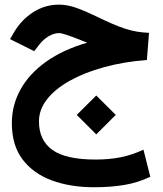

<svg xmlns="http://www.w3.org/2000/svg" viewBox="-20 -472 698 823"><path d="M353.7 -289.1Q249.8 -258.9 177.6 -207.5Q105.5 -156.1 68.1 -88.8Q30.8 -21.6 30.8 56.2Q30.8 150.8 76.8 211.5Q122.8 272.2 202.4 301.4Q282.1 330.6 382.8 330.6Q454.7 330.6 512.8 320.8Q571 311.1 624.2 285.6L594.9 169.6Q545.4 192.7 496.2 202.3Q447.1 211.9 389.6 211.9Q262.1 211.9 204.5 170.6Q147 129.2 147 48.3Q147 -2.4 181.8 -46.7Q216.6 -91 279.5 -126.1Q342.4 -161.1 426.6 -184.2Q510.8 -207.2 609.7 -215L618.7 -331.2Q591.8 -332.4 567.9 -336.3Q544 -340.2 518.6 -348.3Q493.2 -356.3 462 -369.8Q430.9 -383.2 389 -403.5Q345.4 -424.8 306.8 -438.5Q268.3 -452.1 233.4 -452.1Q172.7 -452.1 122.3 -419.8Q71.9 -387.4 39.9 -333.3L23.2 -304.2L126.6 -252.6L148.8 -281.2Q165.1 -302.5 188 -316.3Q210.9 -330.1 232.9 -330.1Q243 -330.1 264.9 -322.8Q286.9 -315.4 321 -302.1Q328.8 -299.1 334.2 -296.8Q339.6 -294.5 344.2 -292.9Q348.7 -291.2 353.7 -289.1ZM309 20.5 392.6 104.1 476.2 20.5 392.6 -62.6Z"/></svg>

Font: Vazir Variable Regular
Style: Regular
Weight: 400
Designer: Saber Rastikerdar
Foundry: Saber Rastikerdar
Version: Version 30.1.0